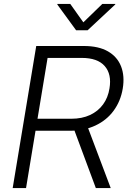

<svg xmlns="http://www.w3.org/2000/svg" viewBox="-20 -963 667 983"><path d="M44.9 0 165.5 -727.5H409.2Q484.9 -727.5 532.7 -700Q580.6 -672.4 599.9 -623Q619.1 -573.7 608.4 -509.3Q597.7 -445.3 562 -396.5Q526.4 -347.7 469 -320.6Q411.6 -293.5 336.9 -293.5H131.3L141.6 -355H344.7Q399.9 -355 441.2 -374.3Q482.4 -393.6 507.8 -428.5Q533.2 -463.4 540.5 -510.3Q552.7 -583 516.1 -624.8Q479.5 -666.5 398.4 -666.5H223.6L113.3 0ZM470.7 0 348.6 -328.6H422.9L546.9 0ZM339.8 -942.9 406.7 -848.6 503.9 -942.9H570.8L569.8 -939.9L428.7 -808.1H369.6L273.4 -939.9L273.9 -942.9Z"/></svg>

Font: Inter 20pt Light
Style: Italic
Weight: 300
Italic angle: -9.3988°
Version: Version 4.001;git-66647c0bb